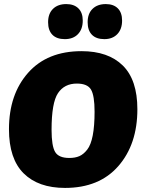

<svg xmlns="http://www.w3.org/2000/svg" viewBox="-20 -910 698 942"><path d="M305 -890Q343 -890 364.5 -869Q386 -848 386 -809Q386 -767 362.5 -742.5Q339 -718 298 -718Q258 -718 237 -739.5Q216 -761 216 -801Q216 -843 240 -866.5Q264 -890 305 -890ZM499 -890Q537 -890 558 -869Q579 -848 579 -809Q579 -767 555.5 -742.5Q532 -718 492 -718Q452 -718 431 -739.5Q410 -761 410 -801Q410 -843 434 -866.5Q458 -890 499 -890ZM380 -659Q511 -659 582.5 -588.5Q654 -518 654 -374Q654 -202 560.5 -95Q467 12 299 12Q168 12 96 -59.5Q24 -131 24 -276Q24 -447 118 -553Q212 -659 380 -659ZM357 -500Q296 -500 264.5 -453Q233 -406 233 -273Q233 -194 250.5 -164.5Q268 -135 320 -135Q349 -135 369.5 -144Q390 -153 408 -176Q426 -199 435 -245.5Q444 -292 444 -362Q444 -441 426.5 -470.5Q409 -500 357 -500Z"/></svg>

Font: Alegreya Sans Black
Style: Italic
Weight: 900
Italic angle: -7°
Designer: Juan Pablo del Peral
Foundry: Huerta Tipografica
Version: Version 2.007